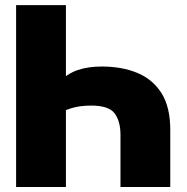

<svg xmlns="http://www.w3.org/2000/svg" viewBox="-20 -748 748 768"><path d="M387.2 -481.9Q467.8 -481.9 529.5 -456.3Q591.3 -430.7 626.2 -375Q661.1 -319.3 661.1 -228.5V0H461.9V-209Q461.9 -262.7 438.7 -294.2Q415.5 -325.7 344.7 -325.7Q296.4 -325.7 260.7 -313.7Q225.1 -301.8 204.6 -288.6V-411.1Q249.5 -454.1 291.3 -468Q333 -481.9 387.2 -481.9ZM243.7 -727.5V0H44.4V-727.5Z"/></svg>

Font: Inter 20pt Black
Style: Regular
Weight: 900
Version: Version 4.001;git-66647c0bb